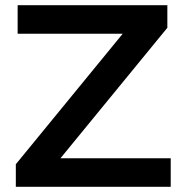

<svg xmlns="http://www.w3.org/2000/svg" viewBox="-20 -720 703 740"><path d="M41 0V-87L453 -590H48V-700H625V-613L213 -110H638V0Z"/></svg>

Font: Montserrat SemiBold
Style: Regular
Weight: 600
Designer: Julieta Ulanovsky
Foundry: Julieta Ulanovsky
Version: Version 9.000; ttfautohint (v1.8.4.7-5d5b)